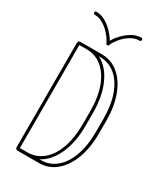

<svg xmlns="http://www.w3.org/2000/svg" viewBox="-206 -922 866 1007"><g transform="rotate(30 226.5 -419.0)"><path d="M204 -659Q263 -659 307 -622.5Q351 -586 375.5 -520.5Q400 -455 400 -369V-291Q400 -205 375.5 -139.5Q351 -74 307 -37Q263 0 204 0H77Q62 0 62 -15V-644Q62 -659 77 -659ZM79 -642V-18H123Q177 -18 217.5 -51.5Q258 -85 280 -146.5Q302 -208 302 -291V-369Q302 -495 253 -568.5Q204 -642 123 -642ZM319 -291Q319 -191 286 -119Q253 -47 197 -18H204Q258 -18 298 -51.5Q338 -85 360 -146.5Q382 -208 382 -291V-369Q382 -453 360 -514Q338 -575 298 -608.5Q258 -642 204 -642H197Q254 -613 286.5 -541Q319 -469 319 -369ZM198 -719Q189 -740 169.5 -763.5Q150 -787 124 -803.5Q98 -820 70 -820Q61 -820 61 -829Q61 -838 70 -838Q99 -838 126 -822Q153 -806 173.5 -784Q194 -762 206 -741Q217 -762 238 -784Q259 -806 285.5 -822Q312 -838 342 -838Q350 -838 350 -829Q350 -820 342 -820Q313 -820 287 -803.5Q261 -787 241.5 -763.5Q222 -740 214 -719Q211 -714 206 -714Q200 -714 198 -719Z"/></g></svg>

Font: Libertine Sup Thin
Style: Regular
Weight: 100
Designer: Bastien Sozeau
Foundry: NBR — Bastien Sozeau
Version: Version 2.003; ttfautohint (v1.8.4.7-5d5b);gftools[0.9.33]